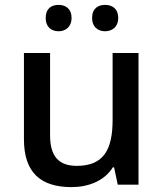

<svg xmlns="http://www.w3.org/2000/svg" viewBox="-20 -756 670 786"><path d="M167 -682C167 -646 190 -628 220 -628C248 -628 273 -646 273 -682C273 -721 248 -736 220 -736C190 -736 167 -721 167 -682ZM357 -682C357 -646 381 -628 410 -628C439 -628 464 -646 464 -682C464 -721 439 -736 410 -736C381 -736 357 -721 357 -682ZM547 -539H441V-266C441 -144 405 -77 294 -77C219 -77 185 -118 185 -202V-539H78V-186C78 -49 147 10 273 10C341 10 407 -15 442 -71H447L462 0H547Z"/></svg>

Font: Noto Sans Bassa Vah Medium
Style: Regular
Weight: 500
Designer: Monotype Design Team
Foundry: Monotype Imaging Inc.
Version: Version 2.002